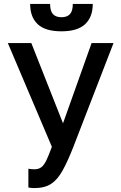

<svg xmlns="http://www.w3.org/2000/svg" viewBox="-20 -750 620 981"><path d="M155 211Q140 211 125 208V112Q140 115 155 115Q177 115 191 104.5Q205 94 217 69Q229 44 245 0L20 -530H140L302 -120L448 -530H560L355 0Q326 74 300 121Q274 168 241 189.5Q208 211 155 211ZM294 -590Q211 -590 172.5 -626.5Q134 -663 134 -730H236Q236 -694 250.5 -678Q265 -662 294 -662Q323 -662 337.5 -678Q352 -694 352 -730H454Q454 -663 415 -626.5Q376 -590 294 -590Z"/></svg>

Font: Golos Text Medium
Style: Regular
Weight: 500
Designer: A.Korolkova, Vitaly Kuzmin
Foundry: ParaType Ltd
Version: Version 2.004